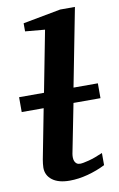

<svg xmlns="http://www.w3.org/2000/svg" viewBox="-98 -785 523 845"><g transform="rotate(-10 164.0 -362.5)"><path d="M219.2 -321.8 175.8 -102.1Q174.3 -93.3 174.6 -84.7Q174.8 -76.2 177.7 -69.1Q180.7 -62 186.5 -57.6Q192.4 -53.2 202.1 -53.2Q213.9 -53.2 241.2 -60.3Q268.6 -67.4 304.2 -83V-28.8Q267.6 -10.3 225.3 1Q183.1 12.2 144 12.2Q94.2 12.2 66.7 -8.5Q39.1 -29.3 39.1 -64Q39.1 -72.3 40.3 -81.3Q41.5 -90.3 43 -100.1L85.9 -321.8H-12.2V-388.2H99.1L151.9 -661.1L64 -668.9V-705.1L232.9 -736.8H298.8L231 -388.2H339.8V-321.8Z"/></g></svg>

Font: Charis SIL Eur
Style: Bold Italic
Weight: 700
Italic angle: -11°
Foundry: SIL International
Version: Version 5.000